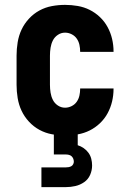

<svg xmlns="http://www.w3.org/2000/svg" viewBox="-20 -548 540 788"><path d="M247 8Q220 8 193 3Q166 -2 142 -15Q118 -28 99 -48.5Q80 -69 68.5 -93.5Q57 -118 52.5 -145.5Q48 -173 48 -200V-320Q48 -347 52.5 -374.5Q57 -402 68.5 -426.5Q80 -451 99 -471.5Q118 -492 142 -505Q166 -518 193 -523Q220 -528 247 -528Q273 -528 299 -523.5Q325 -519 348 -507.5Q371 -496 390 -478Q409 -460 421.5 -437Q434 -414 440 -388.5Q446 -363 446 -337Q446 -336 446 -335.5Q446 -335 446 -335H309Q309 -335 309 -335.5Q309 -336 309 -336Q309 -350 306 -364Q303 -378 295 -389.5Q287 -401 274 -407.5Q261 -414 247 -414Q231 -414 217.5 -405Q204 -396 197 -382Q190 -368 187.5 -352Q185 -336 185 -320V-200Q185 -184 187.5 -168Q190 -152 197 -138Q204 -124 217.5 -115Q231 -106 247 -106Q261 -106 274 -112.5Q287 -119 295 -130.5Q303 -142 306 -156Q309 -170 309 -184Q309 -184 309 -184.5Q309 -185 309 -185H446Q446 -185 446 -184.5Q446 -184 446 -183Q446 -157 440 -131.5Q434 -106 421.5 -83Q409 -60 390 -42Q371 -24 348 -12.5Q325 -1 299 3.5Q273 8 247 8ZM150 220V139H250Q256 139 261.5 138Q267 137 272 134.5Q277 132 280 126.5Q283 121 283 116Q283 109 280.5 103Q278 97 273.5 93Q269 89 262.5 87.5Q256 86 250 86H201V0H299V48Q312 52 323.5 60Q335 68 343 79Q351 90 354.5 103.5Q358 117 358 131Q358 151 350 169.5Q342 188 325.5 199.5Q309 211 289.5 215.5Q270 220 250 220Z"/></svg>

Font: Iosevka SS04 Heavy
Style: Regular
Weight: 900
Monospace: yes
Designer: Belleve Invis
Foundry: Belleve Invis
Version: Version 19.0.0; ttfautohint (v1.8.4)